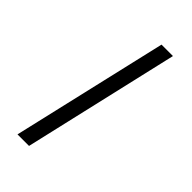

<svg xmlns="http://www.w3.org/2000/svg" viewBox="-190 -618 672 672"><g transform="rotate(45 145.5 -282.5)"><path d="M46.9 6.8 181.2 -571.8H237.8L104 6.8Z"/></g></svg>

Font: Common Serif News
Style: Italic
Weight: 450
Italic angle: -12°
Designer: Philipp H. Poll, Khaled Hosny
Foundry: Stefan Peev, Context Ltd.
Version: Version 1.026